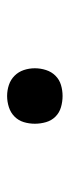

<svg xmlns="http://www.w3.org/2000/svg" viewBox="152 -610 196 540"><g transform="rotate(90 250.0 -340.0)"><path d="M250 -262Q266 -262 281.5 -267Q297 -272 308 -283Q319 -294 323.5 -309Q328 -324 328 -340Q328 -356 323.5 -371.5Q319 -387 308 -398Q297 -409 281.5 -413.5Q266 -418 250 -418Q234 -418 219 -413.5Q204 -409 193 -398Q182 -387 177 -371.5Q172 -356 172 -340Q172 -324 177 -309Q182 -294 193 -283Q204 -272 219 -267Q234 -262 250 -262Z"/></g></svg>

Font: Iosevka SS09
Style: Regular
Weight: 400
Monospace: yes
Designer: Belleve Invis
Foundry: Belleve Invis
Version: Version 5.2.1; ttfautohint (v1.8.3)